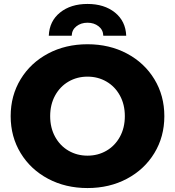

<svg xmlns="http://www.w3.org/2000/svg" viewBox="-20 -938 886 972"><path d="M34 -350Q34 -454 84.5 -537Q135 -620 223.5 -667Q312 -714 423 -714Q534 -714 622.5 -667Q711 -620 761.5 -537Q812 -454 812 -350Q812 -246 761.5 -163Q711 -80 622.5 -33Q534 14 423 14Q312 14 223.5 -33Q135 -80 84.5 -163Q34 -246 34 -350ZM612 -350Q612 -409 587 -454.5Q562 -500 519 -525Q476 -550 423 -550Q370 -550 327 -525Q284 -500 259 -454.5Q234 -409 234 -350Q234 -291 259 -245.5Q284 -200 327 -175Q370 -150 423 -150Q476 -150 519 -175Q562 -200 587 -245.5Q612 -291 612 -350ZM423 -918Q508 -918 562 -874.5Q616 -831 619 -757H503Q502 -787 479 -805Q456 -823 423 -823Q390 -823 367 -805Q344 -787 343 -757H227Q230 -831 284 -874.5Q338 -918 423 -918Z"/></svg>

Font: Montserrat Alternates ExtraBold
Style: Regular
Weight: 800
Designer: Julieta Ulanovsky
Foundry: Julieta Ulanovsky
Version: Version 7.200